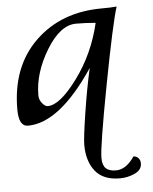

<svg xmlns="http://www.w3.org/2000/svg" viewBox="-53 -521 671 840"><g transform="rotate(-5 282.0 -101.0)"><path d="M152.8 -67.9Q206.1 -67.9 283.9 -173.3Q361.8 -278.8 393.1 -412.6Q350.1 -416.5 307.1 -416.5Q237.3 -416.5 176.5 -316.4Q115.7 -216.3 115.7 -118.2Q115.7 -99.1 128.4 -83.5Q141.1 -67.9 152.8 -67.9ZM439.9 274.4Q366.2 274.4 331.5 230.2Q296.9 186 296.9 115.2Q296.9 85 313.5 -22.7Q330.1 -130.4 350.1 -218.3Q197.8 9.8 59.1 9.8Q18.6 9.8 18.6 -64.5Q18.6 -252.4 132.6 -362.8Q246.6 -473.1 425.8 -473.1Q464.8 -473.1 490.7 -475.6Q467.8 -404.3 417.2 -137.9Q366.7 128.4 366.7 178.2Q366.7 210 381.1 224.1Q395.5 238.3 425.8 238.3Q470.2 238.3 506.8 184.1Q519 184.1 527.8 193.1Q536.6 202.1 536.6 217.3Q536.6 245.6 505.6 260Q474.6 274.4 439.9 274.4Z"/></g></svg>

Font: Kelvinch
Style: Italic
Weight: 400
Italic angle: -10°
Designer: Paul James Miller
Foundry: High-Logic / Made with FontCreator
Version: Version 3.40;July 22, 2017;FontCreator 11.0.0.2388 64-bit